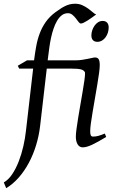

<svg xmlns="http://www.w3.org/2000/svg" viewBox="-69 -762 608 1019"><path d="M507.8 -616.2Q507.8 -602.5 503.7 -589.1Q499.5 -575.7 491.7 -564.7Q483.9 -553.7 472.7 -546.9Q461.4 -540 447.8 -540Q432.6 -540 424.3 -548.8Q416 -557.6 416 -574.2Q416 -587.4 420.4 -600.8Q424.8 -614.3 432.6 -625.5Q440.4 -636.7 451.4 -643.8Q462.4 -650.9 476.1 -650.9Q491.2 -650.9 499.5 -641.8Q507.8 -632.8 507.8 -616.2ZM441.4 -685.1Q431.2 -677.7 419.4 -669.2Q407.7 -660.6 396.5 -653.6Q385.3 -646.5 375.7 -641.8Q366.2 -637.2 360.4 -637.2Q354 -637.2 347.7 -645.8Q341.3 -654.3 333.5 -664.6Q325.7 -674.8 315.4 -683.3Q305.2 -691.9 291.5 -691.9Q272.9 -691.9 258.8 -680.9Q244.6 -669.9 233.9 -651.6Q223.1 -633.3 215.1 -609.6Q207 -585.9 201.7 -560.5Q196.3 -535.2 192.9 -510.3Q189.5 -485.4 187 -464.8L184.1 -441.9H334Q350.1 -441.9 366 -444.3Q381.8 -446.8 395.5 -449.5Q409.2 -452.1 419.7 -454.6Q430.2 -457 435.5 -457Q448.7 -457 454.6 -447.8Q460.4 -438.5 460.4 -416Q460.4 -401.9 456.8 -374.3Q453.1 -346.7 447.3 -312.5Q441.4 -278.3 435.1 -241Q428.7 -203.6 422.9 -169.4Q417 -135.3 413.3 -107.7Q409.7 -80.1 409.7 -65.9Q409.7 -50.8 412.8 -43.9Q416 -37.1 424.3 -37.1Q439.5 -37.1 453.4 -41Q467.3 -44.9 487.3 -53.2L494.6 -35.2Q471.7 -21.5 453.4 -11.2Q435.1 -1 419.9 6.1Q404.8 13.2 392.6 16.6Q380.4 20 369.6 20Q353 20 343.3 4.6Q333.5 -10.7 333.5 -37.1Q333.5 -51.8 337.2 -78.9Q340.8 -106 346.2 -138.9Q351.6 -171.9 357.9 -207.8Q364.3 -243.7 369.6 -276.1Q375 -308.6 378.7 -333.7Q382.3 -358.9 382.3 -371.1Q382.3 -376 381.8 -378.4Q376 -390.1 359.6 -394Q343.3 -397.9 308.6 -397.9H179.2L144 -94.2Q137.7 -40.5 122.3 9.5Q106.9 59.6 83.7 102.8Q60.5 146 30.3 180.4Q0 214.8 -36.1 236.8L-48.8 206.1Q-24.4 192.4 -4.6 163.1Q15.1 133.8 30 95.7Q44.9 57.6 54.7 14.9Q64.5 -27.8 68.8 -67.9L106.9 -397.9H32.7L25.4 -413.1L74.7 -441.9H111.8Q116.7 -481 123.3 -517.1Q129.9 -553.2 142.1 -585.4Q154.3 -617.7 174.1 -645.8Q193.8 -673.8 224.6 -696.8Q237.8 -706.1 250 -714.4Q262.2 -722.7 274.9 -729Q287.6 -735.4 301 -738.8Q314.5 -742.2 329.6 -742.2Q351.1 -742.2 368.4 -734.1Q385.7 -726.1 399.4 -716.1Q413.1 -706.1 423.6 -696.8Q434.1 -687.5 441.4 -685.1Z"/></svg>

Font: Gentium Plus Am
Style: Italic
Weight: 400
Italic angle: -8°
Designer: J. Victor Gaultney, Annie Olsen, Iska Routamaa, Becca Hirsbrunner
Foundry: SIL International
Version: Version 5.000